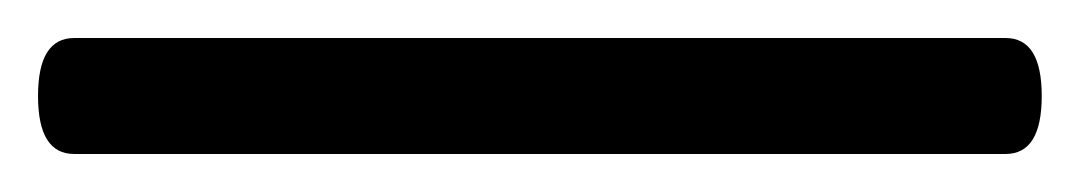

<svg xmlns="http://www.w3.org/2000/svg" viewBox="-34 81 568 101"><path d="M495 101Q514 101 514 131.5Q514 162 495 162H5Q-14 162 -14 131.5Q-14 101 5 101Z"/></svg>

Font: LXGW WenKai
Style: Regular
Weight: 400
Designer: LXGW / Fontworks Inc.
Foundry: LXGW / Fontworks Inc.
Version: Version 1.520; June 14, 2025